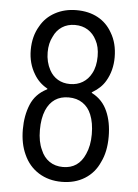

<svg xmlns="http://www.w3.org/2000/svg" viewBox="-52 -751 576 800"><g transform="rotate(5 236.0 -351.0)"><path d="M415 -196Q415 -133 393 -89Q373 -43 332 -17.5Q291 8 236 8Q181 8 139.5 -18Q98 -44 77 -91Q56 -136 56 -196Q56 -254 75 -300Q94 -346 141 -370Q146 -372 141 -375Q107 -394 87 -428Q60 -472 60 -528Q60 -586 86 -629Q107 -667 146.5 -688.5Q186 -710 236 -710Q287 -710 325 -689.5Q363 -669 385 -630Q411 -587 411 -528Q411 -472 385 -428Q367 -397 331 -376Q326 -373 331 -371Q375 -348 395 -302Q415 -257 415 -196ZM131 -525Q131 -484 149 -451Q162 -427 184 -414Q206 -401 235 -401Q265 -401 288 -415Q311 -429 324 -454Q340 -483 340 -526Q340 -566 325 -593Q312 -619 289 -633.5Q266 -648 235 -648Q204 -648 181 -633Q158 -618 146 -591Q131 -563 131 -525ZM344 -200Q344 -248 330 -282Q318 -312 293.5 -328.5Q269 -345 235 -345Q168 -345 141 -282Q127 -248 127 -200Q127 -150 143 -117Q155 -87 179 -70.5Q203 -54 236 -54Q301 -54 328 -117Q344 -152 344 -200Z"/></g></svg>

Font: Barlow Semi Condensed
Style: Regular
Weight: 400
Width: 4
Designer: Jeremy Tribby
Foundry: Tribby Type
Version: Version 1.408;December 10, 2018;FontCreator 11.5.0.2430 64-b